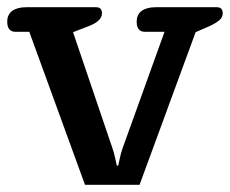

<svg xmlns="http://www.w3.org/2000/svg" viewBox="-22 -511 636 531"><path d="M59 -423H21Q-2 -423 -2 -451Q-2 -471 12 -481Q26 -491 50 -491H244Q260 -491 260 -474Q260 -453 224 -439L180 -422L289 -101Q293 -90 296.5 -74Q300 -58 301 -53H305Q306 -58 309.5 -74Q313 -90 317 -101L433 -423H379Q356 -423 356 -451Q356 -471 370 -481Q384 -491 408 -491H578Q594 -491 594 -474Q594 -463 584.5 -455Q575 -447 558 -439L519 -422L364 0H213Z"/></svg>

Font: Maitree SemiBold
Style: Regular
Weight: 600
Designer: CadsonDemak Team
Foundry: CadsonDemak
Version: Version 1.001